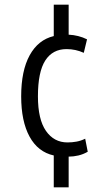

<svg xmlns="http://www.w3.org/2000/svg" viewBox="-20 -705 460 825"><path d="M211 100V-37Q143 -52 107 -118Q71 -184 71 -291Q71 -401 107.5 -467.5Q144 -534 211 -550V-685H275V-556Q296 -555 316 -550Q336 -545 354 -536L340 -478Q305 -494 266 -494Q206 -494 174.5 -445Q143 -396 143 -291Q143 -192 177.5 -142.5Q212 -93 270 -93Q290 -93 309 -96.5Q328 -100 346 -109L357 -53Q338 -42 317 -37Q296 -32 275 -32V100Z"/></svg>

Font: Ubuntu Sans Condensed
Style: Regular
Weight: 400
Width: 3
Designer: Dalton Maag Ltd
Foundry: Dalton Maag Ltd
Version: Version 1.006; ttfautohint (v1.8.4.7-5d5b)